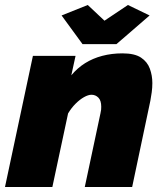

<svg xmlns="http://www.w3.org/2000/svg" viewBox="-36 -750 657 770"><path d="M96 -526H267L250 -448Q274 -477 305 -496.5Q336 -516 374 -526Q412 -536 455 -536Q504 -536 529.5 -519Q555 -502 565 -474.5Q575 -447 575 -417Q575 -398 572.5 -380Q570 -362 567 -346L494 0H304L367 -296Q369 -304 369.5 -310Q370 -316 370 -322Q370 -347 358.5 -358.5Q347 -370 331 -370Q318 -370 301 -360.5Q284 -351 267 -334Q250 -317 237 -295L174 0H-16ZM211 -688 316 -730 383 -667 477 -730 564 -688 431 -573H295Z"/></svg>

Font: Raleway Thin Black
Style: Italic
Weight: 900
Italic angle: -12°
Version: Version 4.026